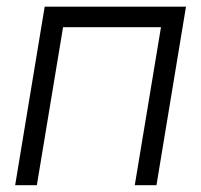

<svg xmlns="http://www.w3.org/2000/svg" viewBox="-20 -542 589 562"><path d="M524.4 -522.5 438 0H374.5L451.2 -462.4H164.6L87.9 0H24.4L110.8 -522.5Z"/></svg>

Font: Inter 28pt Light
Style: Italic
Weight: 300
Italic angle: -9.3988°
Designer: Rasmus Andersson
Foundry: rsms
Version: Version 4.001;git-66647c0bb